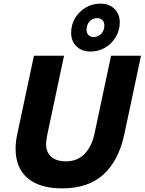

<svg xmlns="http://www.w3.org/2000/svg" viewBox="-20 -1022 797 1058"><path d="M75 -282 167 -715H333L241 -282Q239 -272 236.5 -255Q234 -238 234 -228Q234 -183 262.5 -158Q291 -133 343 -133Q406 -133 445.5 -173.5Q485 -214 500 -282L592 -715H757L665 -282Q634 -137 550 -60.5Q466 16 322 16Q198 16 132 -40.5Q66 -97 66 -202Q66 -240 75 -282ZM534 -1002Q581 -1002 610.5 -973.5Q640 -945 640 -899Q640 -855 618 -818Q596 -781 559.5 -759.5Q523 -738 478 -738Q431 -738 401.5 -766.5Q372 -795 372 -841Q372 -886 394 -922.5Q416 -959 452.5 -980.5Q489 -1002 534 -1002ZM517 -922Q490 -922 473.5 -904Q457 -886 457 -858Q457 -840 467.5 -829Q478 -818 495 -818Q521 -818 538 -836Q555 -854 555 -882Q555 -900 544.5 -911Q534 -922 517 -922Z"/></svg>

Font: Wix Madefor Text ExtraBold
Style: Italic
Weight: 800
Italic angle: -12°
Designer: Dalton Maag Ltd
Foundry: Dalton Maag Ltd
Version: Version 3.100